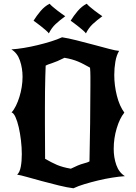

<svg xmlns="http://www.w3.org/2000/svg" viewBox="-20 -965 731 1030"><path d="M222 -113Q240 -103 255 -95Q270 -87 285.5 -80.5Q301 -74 319 -69Q337 -64 360 -60Q402 -81 427 -87.5Q452 -94 460 -99Q462 -196 463.5 -302.5Q465 -409 465 -505Q465 -530 465 -554.5Q465 -579 463 -602Q445 -612 430 -620Q415 -628 399.5 -634.5Q384 -641 366.5 -646Q349 -651 326 -655Q284 -634 258.5 -626Q233 -618 225 -613Q224 -588 223 -552.5Q222 -517 221.5 -476Q221 -435 221 -390Q221 -345 221 -302Q221 -257 221.5 -205Q222 -153 222 -113ZM42 -362Q55 -376 65.5 -397.5Q76 -419 84 -444.5Q92 -470 96.5 -498Q101 -526 101 -553Q101 -599 87 -640Q73 -681 41 -700Q72 -702 108.5 -708Q145 -714 182 -723Q219 -732 253 -742.5Q287 -753 313 -765Q346 -760 391.5 -748.5Q437 -737 482 -725Q527 -713 564.5 -703Q602 -693 619 -692Q605 -669 599 -634.5Q593 -600 593 -563Q593 -507 607 -451.5Q621 -396 647 -361Q622 -330 606 -276.5Q590 -223 590 -166Q590 -120 604 -80Q618 -40 650 -20Q619 -18 581.5 -12Q544 -6 506.5 3Q469 12 434 22.5Q399 33 374 45Q341 41 296 30Q251 19 206.5 7Q162 -5 125 -15.5Q88 -26 72 -28Q86 -41 91.5 -70.5Q97 -100 97 -138Q97 -173 92.5 -211.5Q88 -250 80.5 -282.5Q73 -315 63 -337Q53 -359 42 -362ZM160 -854Q176 -880 197.5 -905.5Q219 -931 246 -945Q252 -938 263 -928.5Q274 -919 287 -909Q300 -899 312 -890.5Q324 -882 330 -878Q300 -856 278.5 -836Q257 -816 242 -786Q237 -793 226 -802.5Q215 -812 202.5 -822Q190 -832 178.5 -840.5Q167 -849 160 -854ZM359 -854Q375 -880 396.5 -905.5Q418 -931 445 -945Q451 -938 462 -928.5Q473 -919 486 -909Q499 -899 511 -890.5Q523 -882 529 -878Q499 -856 477.5 -836Q456 -816 441 -786Q436 -793 425 -802.5Q414 -812 401.5 -822Q389 -832 377.5 -840.5Q366 -849 359 -854Z"/></svg>

Font: New Rocker
Style: Regular
Weight: 400
Designer: Pablo Impallari, Brenda Gallo, Rodrigo Fuenzalida
Foundry: Pablo Impallari, Brenda Gallo, Rodrigo Fuenzalida
Version: Version 1.000; ttfautohint (v0.93) -l 8 -r 50 -G 200 -x 14 -